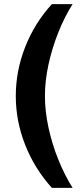

<svg xmlns="http://www.w3.org/2000/svg" viewBox="-20 -757 411 936"><path d="M233 159Q149 66 103 -50Q57 -166 57 -289Q57 -412 103 -528.5Q149 -645 233 -737H334Q295 -676 264.5 -599.5Q234 -523 216.5 -443Q199 -363 199 -289Q199 -215 216.5 -134.5Q234 -54 264.5 21.5Q295 97 334 159Z"/></svg>

Font: Archivo SemiCondensed ExtraBold
Style: Regular
Weight: 800
Width: 4
Designer: Hector Gatti
Foundry: Omnibus-Type
Version: Version 2.001